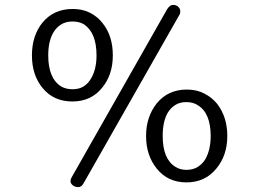

<svg xmlns="http://www.w3.org/2000/svg" viewBox="-20 -721 1045 775"><path d="M319 -622.8Q300 -634.2 272.8 -634.2Q245.6 -634.2 226.6 -622.2Q207.6 -610.1 196.2 -591.1Q174.7 -555.7 174.7 -497.5Q174.7 -405.1 226.6 -372.2Q245.6 -360.8 272.8 -360.8Q300 -360.8 318.4 -372.8Q336.7 -384.8 348.1 -405.1Q369.6 -441.8 369.6 -497.5Q369.6 -588.6 319 -622.8ZM654.4 -683.5Q665.8 -701.3 678.5 -701.3Q691.1 -701.3 699.4 -693.7Q707.6 -686.1 707.6 -675.3Q707.6 -664.6 702.5 -658.2L316.5 20.3Q308.9 34.2 295.6 34.2Q282.3 34.2 273.4 26.6Q264.6 19 264.6 10.8Q264.6 2.5 268.4 -3.8ZM273.4 -684.8Q313.9 -684.8 344.3 -669Q374.7 -653.2 394.9 -626.6Q435.4 -575.9 435.4 -497.5Q435.4 -419 392.4 -367.1Q348.1 -311.4 272.2 -311.4Q196.2 -311.4 151.9 -365.8Q108.9 -417.7 108.9 -497.5Q108.9 -577.2 151.9 -630.4Q197.5 -684.8 273.4 -684.8ZM734.2 -359.5Q774.7 -359.5 805.7 -343Q836.7 -326.6 857 -301.3Q897.5 -248.1 897.5 -172.2Q897.5 -93.7 853.2 -40.5Q807.6 15.2 732.9 15.2Q657 15.2 612.7 -40.5Q569.6 -93.7 569.6 -172.2Q569.6 -249.4 612.7 -303.8Q658.2 -359.5 734.2 -359.5ZM778.5 -296.2Q759.5 -308.9 732.3 -308.9Q705.1 -308.9 686.7 -296.8Q668.4 -284.8 657 -265.8Q636.7 -230.4 636.7 -172.2Q636.7 -79.7 687.3 -48.1Q706.3 -35.4 732.9 -35.4Q759.5 -35.4 778.5 -47.5Q797.5 -59.5 808.9 -78.5Q830.4 -116.5 830.4 -172.2Q830.4 -264.6 778.5 -296.2Z"/></svg>

Font: Mandali
Style: Regular
Weight: 400
Designer: Purushoth Kumar Guthula
Foundry: Silikandhra, Hyderabad
Version: Version 1.0.5; ttfautohint (v1.2.25-373a) -l 7 -r 28 -G 50 -